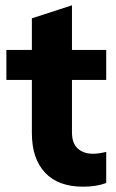

<svg xmlns="http://www.w3.org/2000/svg" viewBox="-20 -695 436 723"><path d="M251 -394V-197Q251 -155 273 -135.5Q295 -116 330 -116Q352 -116 380 -123V-6Q344 8 293 8Q199 8 149.5 -45Q100 -98 100 -194V-394H4V-507H100V-626L251 -675V-507H380V-394Z"/></svg>

Font: Muli ExtraBold
Style: Regular
Weight: 800
Designer: Vernon Adams
Foundry: Vernon Adams
Version: Version 2.000